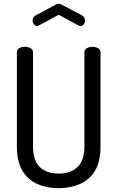

<svg xmlns="http://www.w3.org/2000/svg" viewBox="-20 -975 612 1001"><path d="M286 6Q224 6 175 -15.5Q126 -37 97 -84.5Q68 -132 68 -212V-702Q68 -717 80.5 -724Q93 -731 110 -731Q126 -731 139 -724Q152 -717 152 -702V-212Q152 -139 187 -104.5Q222 -70 286 -70Q349 -70 384.5 -104.5Q420 -139 420 -212V-702Q420 -717 433 -724Q446 -731 462 -731Q478 -731 491 -724Q504 -717 504 -702V-212Q504 -132 475 -84.5Q446 -37 396.5 -15.5Q347 6 286 6ZM173 -839Q164 -839 157 -848Q150 -857 150 -868Q150 -876 154 -883Q158 -890 165 -894L269 -950Q278 -955 286 -955Q295 -955 303 -950L407 -895Q416 -891 419.5 -883Q423 -875 423 -867Q423 -856 416.5 -847.5Q410 -839 400 -839Q398 -839 395.5 -840Q393 -841 390 -842L286 -898L182 -842Q180 -841 177.5 -840Q175 -839 173 -839Z"/></svg>

Font: Dosis Medium
Style: Regular
Weight: 500
Designer: EdgarTolentino, PabloImpallari, IginoMarini
Foundry: EdgarTolentino, PabloImpallari, IginoMarini
Version: Version 3.001; ttfautohint (v1.8.2)